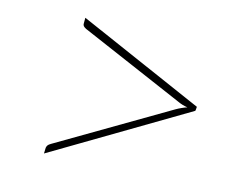

<svg xmlns="http://www.w3.org/2000/svg" viewBox="-53 -601 685 531"><g transform="rotate(10 290.0 -335.0)"><path d="M99.5 -140.5 101.5 -157Q102.5 -161 105 -164Q107.5 -167 114 -170L436.5 -324Q444 -327.5 451.8 -330.2Q459.5 -333 468 -335Q453 -338.5 439.5 -346.5L154.5 -500Q149 -503.5 147 -506.5Q145 -509.5 145.5 -513.5L147 -530L493.5 -341L492 -332H491.5V-329.5Z"/></g></svg>

Font: Lato Thin
Style: Italic
Weight: 200
Italic angle: -7°
Designer: Lukasz Dziedzic
Foundry: tyPoland Lukasz Dziedzic
Version: Version 2.007; 2014-02-27